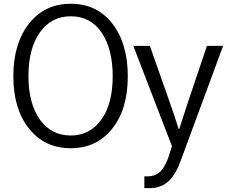

<svg xmlns="http://www.w3.org/2000/svg" viewBox="-20 -769 1211 1019"><path d="M687.5 -525.4Q709 -525.4 775.4 -525.4Q802.7 -448.2 883.8 -217.8Q908.2 -149.4 927.7 -85Q928.7 -85 931.6 -85Q946.3 -132.8 974.6 -217.8Q1008.8 -320.3 1078.1 -525.4Q1099.6 -525.4 1164.1 -525.4Q1107.4 -372.1 937.5 87.9Q908.2 166 869.1 197.3Q831.1 229.5 775.4 229.5Q765.6 229.5 746.1 229.5Q746.1 213.9 746.1 167Q751 167 763.7 167Q800.8 167 826.2 145.5Q852.5 124 873 68.4Q879.9 47.9 892.6 6.8Q840.8 -126 687.5 -525.4ZM50.8 -365.2Q50.8 -537.1 133.8 -643.6Q216.8 -749 355.5 -749Q495.1 -749 576.2 -643.6Q658.2 -538.1 658.2 -364.3Q658.2 -188.5 575.2 -85.9Q493.2 17.6 355.5 17.6Q216.8 17.6 133.8 -86.9Q50.8 -190.4 50.8 -365.2ZM130.9 -365.2Q130.9 -220.7 191.4 -134.8Q252 -49.8 355.5 -49.8Q457 -49.8 517.6 -133.8Q578.1 -217.8 578.1 -364.3Q578.1 -508.8 519.5 -595.7Q460.9 -682.6 355.5 -682.6Q252 -682.6 191.4 -596.7Q130.9 -510.7 130.9 -365.2Z"/></svg>

Font: Gothic A1
Style: Regular
Weight: 400
Designer: HanYang I&C Co.,Ltd.
Version: Version 2.50